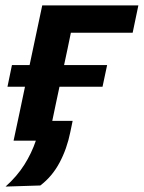

<svg xmlns="http://www.w3.org/2000/svg" viewBox="-30 -518 529 707"><path d="M-9.5 169Q32.5 131.5 59.5 88.8Q86.5 46 102 0H20Q31.5 -54 41.8 -102.2Q52 -150.5 62 -198.5H-2.5L14 -278.5H79Q93.5 -346 104 -396.5Q114.5 -446.5 125.5 -498H479.5L458.5 -397.5H231Q225 -368.5 218.8 -338.5Q212.5 -308.5 206 -278.5H364.5L347.5 -198.5H189Q181.5 -163.5 175 -132.8Q168.5 -102 162.5 -73H237.5Q233 -54 229 -32Q216.5 30 189.2 81Q162 132 118.5 165Z"/></svg>

Font: Heraclito SemiBold
Style: Italic
Weight: 600
Italic angle: -12°
Designer: Kostas Bartsokas (font) & Cristiano Sobral (main changes)
Foundry: Kostas Bartsokas (font) & Cristiano Sobral (main changes)
Version: Version 1.00;July 8, 2020;FontCreator 13.0.0.2655 64-bit